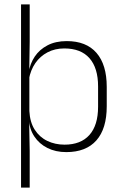

<svg xmlns="http://www.w3.org/2000/svg" viewBox="-20 -684 562 876"><path d="M282.5 10Q234 10 196.5 -8.8Q159 -27.5 136.5 -61.5Q114 -95.5 111.5 -141H98.5L114 -177.5Q116.5 -126.5 138.5 -92.2Q160.5 -58 196 -41Q231.5 -24 274.5 -24Q348.5 -24 388 -68.2Q427.5 -112.5 427.5 -197V-289.5Q427.5 -374 388.2 -418.5Q349 -463 273.5 -463Q230.5 -463 196.8 -445.2Q163 -427.5 141.2 -396Q119.5 -364.5 112 -322.5L99 -354H111Q117 -393.5 138.5 -425.8Q160 -458 196.8 -477.2Q233.5 -496.5 284.5 -496.5Q373.5 -496.5 420.2 -442.8Q467 -389 467 -287.5V-199Q467 -97 419.8 -43.5Q372.5 10 282.5 10ZM76 172V-664H115.5V-494L113.5 -361L114 -345.5V-139L113 -128L115.5 4.5V172Z"/></svg>

Font: Anek Bangla ExtraLight
Style: Regular
Weight: 250
Designer: Sulekha Rajkumar (Bangla), Yesha Goshar (Latin)
Foundry: Ek Type
Version: Version 1.003